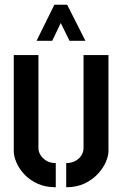

<svg xmlns="http://www.w3.org/2000/svg" viewBox="-20 -784 515 809"><path d="M134 -612 209 -764H263L340 -612H273L236 -687L200 -612ZM259 5V-97Q283 -97 299.5 -107Q316 -117 324 -131Q332 -145 332 -159V-552H437V-147Q437 -127 426 -101.5Q415 -76 392.5 -51.5Q370 -27 336.5 -11Q303 5 259 5ZM215 5Q171 5 137.5 -10.5Q104 -26 82 -50Q60 -74 49 -100Q38 -126 38 -146V-552H142V-159Q142 -145 150.5 -131Q159 -117 175 -107Q191 -97 215 -97Z"/></svg>

Font: Stick No Bills ExtraLight SemiBold
Style: Regular
Weight: 600
Version: Version 2.000